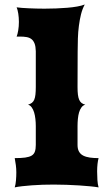

<svg xmlns="http://www.w3.org/2000/svg" viewBox="-20 -813 457 833"><path d="M43.9 0Q47.9 -12.7 49.3 -30.3Q50.8 -47.9 50.8 -64.9Q50.8 -80.6 48.8 -96.2Q46.9 -111.8 43.9 -127Q71.3 -127 89.1 -129.4Q106.9 -131.8 117.2 -137.9Q127.4 -144 131.3 -155.3Q135.3 -166.5 135.3 -184.1V-266.1Q135.3 -281.7 133.5 -297.4Q131.8 -313 127.9 -325.7Q124 -338.4 117.4 -347.4Q110.8 -356.4 101.6 -358.9Q111.8 -361.8 118.4 -366.9Q125 -372.1 128.7 -380.9Q132.3 -389.6 133.8 -403.1Q135.3 -416.5 135.3 -436V-590.8Q134.8 -611.8 129.9 -624.3Q125 -636.7 116.5 -643.3Q107.9 -649.9 95.5 -652.1Q83 -654.3 67.4 -654.3H52.2Q56.2 -664.1 59.1 -681.4Q62 -698.7 62 -717.8Q62 -736.3 59.3 -753.7Q56.6 -771 52.2 -781.2Q61.5 -779.8 74.7 -778.8Q87.9 -777.8 103.5 -777.1Q119.1 -776.4 136.7 -775.9Q154.3 -775.4 172.9 -775.4Q197.8 -775.4 223.1 -776.4Q248.5 -777.3 271.7 -779.3Q294.9 -781.2 314.7 -784.7Q334.5 -788.1 347.7 -793.5Q337.4 -774.4 331.5 -751Q325.7 -727.5 322.3 -701.2Q318.8 -674.8 317.9 -646Q316.9 -617.2 316.9 -587.4L316.4 -435.1Q316.4 -415.5 318.1 -402.1Q319.8 -388.7 323.7 -379.9Q327.6 -371.1 334 -366.2Q340.3 -361.3 350.1 -358.9Q339.8 -356 333.3 -346.9Q326.7 -337.9 323 -325.2Q319.3 -312.5 317.9 -297.1Q316.4 -281.7 316.4 -266.1V-184.1Q316.4 -166.5 322.8 -155.3Q329.1 -144 341.1 -137.9Q353 -131.8 369.9 -129.4Q386.7 -127 407.7 -127Q404.8 -116.7 403.1 -101.6Q401.4 -86.4 401.4 -69.3Q401.4 -50.8 402.6 -32Q403.8 -13.2 407.7 0Q394.5 -2.4 372.3 -4.6Q350.1 -6.8 323.7 -8.5Q297.4 -10.3 268.8 -11.2Q240.2 -12.2 213.9 -12.2Q190.4 -12.2 165.8 -11.5Q141.1 -10.7 118.4 -9Q95.7 -7.3 76.2 -5.1Q56.6 -2.9 43.9 0Z"/></svg>

Font: Arbutus
Style: Regular
Weight: 400
Designer: Karolina Lach
Foundry: Sorkin Type Co.
Version: Version 1.003